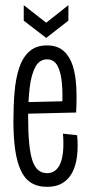

<svg xmlns="http://www.w3.org/2000/svg" viewBox="-20 -714 347 744"><path d="M163 10Q125 10 99.5 -6.5Q74 -23 59.5 -56Q45 -89 38.5 -136Q32 -183 32 -245Q32 -305 36.5 -358Q41 -411 54.5 -451.5Q68 -492 94 -515Q120 -538 162 -538Q202 -538 226 -517Q250 -496 261.5 -460.5Q273 -425 275.5 -378Q278 -331 275 -278L71 -273V-318L242 -322L220 -287Q224 -347 220 -391Q216 -435 202.5 -459.5Q189 -484 162 -484Q133 -484 117 -454.5Q101 -425 95 -374Q89 -323 89 -258Q89 -144 105 -93.5Q121 -43 162 -43Q180 -43 193 -52.5Q206 -62 214 -81Q222 -100 224.5 -129Q227 -158 224 -196L279 -190Q283 -146 278.5 -109Q274 -72 260 -45.5Q246 -19 222 -4.5Q198 10 163 10ZM72 -694 159 -626 245 -694V-634L159 -567L72 -634Z"/></svg>

Font: Bricolage Grotesque 72pt Condensed ExtraLight
Style: Regular
Weight: 250
Width: 3
Designer: Mathieu Triay
Foundry: Atelier Triay
Version: Version 1.001;gftools[0.9.33.dev8+g029e19f]